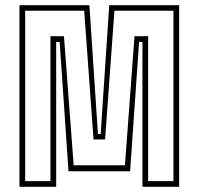

<svg xmlns="http://www.w3.org/2000/svg" viewBox="-20 -720 766 740"><path d="M55 0V-700H324.5L357.5 -203.5H368L401 -700H670.5V0H529V-558H516L481.5 -60H244L210 -558H196.5V0ZM77 -22H174.5V-580.5H226.5L264 -83H461.5L498.5 -580.5H551V-22H648.5V-678.5H421L385 -182.5H340.5L304.5 -678.5H77Z"/></svg>

Font: Tourney Condensed ExtraLight
Style: Regular
Weight: 200
Width: 3
Designer: Tyler Finck
Foundry: Etcetera Type Co
Version: Version 1.010; ttfautohint (v1.8.3)